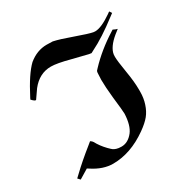

<svg xmlns="http://www.w3.org/2000/svg" viewBox="-160 -825 975 994"><g transform="rotate(-30 327.5 -328.0)"><path d="M139 -640Q189 -681 247 -681Q275 -681 283 -680Q321 -672 390 -647Q466 -620 489 -616Q492 -615 500 -615Q537 -615 602 -660Q612 -668 614 -668L623 -654L607 -642Q512 -569 440 -534L427 -527L413 -529Q396 -533 320 -552Q245 -572 209 -572Q140 -572 92 -511Q83 -499 60 -465Q58 -460 54 -460Q50 -460 41 -468L32 -477L37 -487Q93 -596 139 -640ZM51 12 38 -2 55 -18Q106 -67 175 -122L192 -136Q202 -130 206 -123Q223 -91 252 -61Q267 -46 272.5 -42Q278 -38 289.5 -34Q301 -30 320 -30Q359 -30 389 -68Q415 -102 418 -170Q418 -187 408 -273Q401 -341 401 -382Q403 -418 403 -424L405 -433L415 -444Q482 -515 571 -571L582 -578Q597 -570 607 -568L597 -560Q538 -516 525 -474Q522 -465 522 -450Q522 -425 534 -353Q545 -288 545 -241V-228Q545 -190 534 -157Q523 -123 503.5 -99Q484 -75 446 -48Q343 25 238 25Q179 25 118 -15L107 -22L79 -5Q51 12 51 12Z"/></g></svg>

Font: MathJax_Fraktur
Style: Bold
Weight: 700
Version: Version 1.1